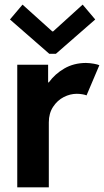

<svg xmlns="http://www.w3.org/2000/svg" viewBox="-20 -800 444 820"><path d="M53.7 -523.4H185.5V-448.2H188.5Q214.8 -484.4 254.9 -507.6Q294.9 -530.8 346.7 -531.2Q364.7 -530.8 380.9 -527.8Q397 -524.9 404.3 -521.5L349.6 -392.6Q344.7 -395 332.8 -397.2Q320.8 -399.4 307.6 -399.4Q279.8 -399.4 252.4 -385.5Q225.1 -371.6 206.8 -343.8Q188.5 -315.9 188.5 -277.3V0H53.7ZM203.1 -666H207L333 -780.3L386.7 -716.8L218.8 -570.3H190.4L22.5 -716.8L76.2 -780.3Z"/></svg>

Font: Reddit Sans Fudge
Style: Bold
Weight: 700
Designer: Stephen Hutchings
Foundry: Reddit
Version: Version 1.013